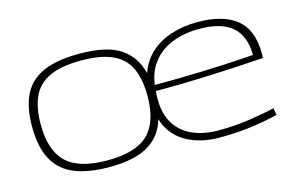

<svg xmlns="http://www.w3.org/2000/svg" viewBox="-75 -718 1390 903"><g transform="rotate(-15 620.0 -266.0)"><path d="M57 -267Q57 -359 86 -420Q115 -481 181.5 -511.5Q248 -542 360 -542Q493 -542 559 -498Q625 -454 645 -371Q665 -429 707.5 -467Q750 -505 808.5 -523.5Q867 -542 934 -542Q1060 -542 1125 -489Q1190 -436 1190 -322Q1190 -315 1190 -309.5Q1190 -304 1189 -299Q1160 -297 1084.5 -292.5Q1009 -288 900.5 -283.5Q792 -279 663 -279Q661 -261 661 -241Q661 -166 692 -118Q723 -70 777 -47Q831 -24 900 -24Q982 -24 1057 -35.5Q1132 -47 1176 -58L1182 -24Q1136 -12 1061.5 -1Q987 10 897 10Q801 10 732.5 -30Q664 -70 640 -148Q617 -69 549.5 -29.5Q482 10 360 10Q201 10 129 -56.5Q57 -123 57 -267ZM665 -308Q785 -308 887 -311.5Q989 -315 1058 -319Q1127 -323 1148 -325Q1147 -419 1094 -464Q1041 -509 933 -509Q891 -509 847.5 -499.5Q804 -490 766 -467.5Q728 -445 701 -406Q674 -367 665 -308ZM99 -267Q99 -141 160 -82Q221 -23 360 -23Q498 -23 558.5 -82Q619 -141 619 -267Q619 -348 595 -401.5Q571 -455 514 -482Q457 -509 360 -509Q262 -509 205 -482Q148 -455 123.5 -401.5Q99 -348 99 -267Z"/></g></svg>

Font: Georama Extended ExtraLight
Style: Regular
Weight: 200
Width: 7
Designer: Jean-Baptiste Levee
Foundry: Production Type
Version: Version 1.000